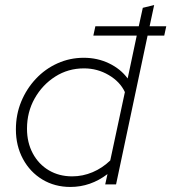

<svg xmlns="http://www.w3.org/2000/svg" viewBox="-20 -731 679 761"><path d="M259 10Q197 10 148 -19.5Q99 -49 71 -101Q43 -153 43 -218Q43 -277 64 -328Q85 -379 122 -418.5Q159 -458 208 -480Q257 -502 312 -502Q366 -502 412 -480Q458 -458 486 -420L522 -590H350L358 -627H530L546 -700L591 -711L573 -627H639L631 -590H565L440 0H397L406 -41Q339 10 259 10ZM266 -32Q308 -32 347 -48.5Q386 -65 417 -95L475 -366Q456 -407 411 -433.5Q366 -460 313 -460Q250 -460 199 -427.5Q148 -395 117.5 -341Q87 -287 87 -221Q87 -166 110 -123Q133 -80 173.5 -56Q214 -32 266 -32Z"/></svg>

Font: Red Hat Display
Style: Italic
Weight: 300
Italic angle: -12°
Designer: Pentagram, MCKL
Foundry: Pentagram, MCKL
Version: Version 1.023